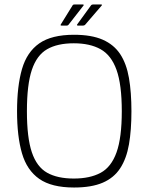

<svg xmlns="http://www.w3.org/2000/svg" viewBox="-20 -830 663 856"><path d="M56 -334Q56 -446 78 -522Q100 -598 155 -636.5Q210 -675 310 -675Q388 -675 438 -653Q488 -631 516 -588.5Q544 -546 555 -482Q566 -418 566 -334Q566 -250 555 -186.5Q544 -123 516 -80Q488 -37 438 -15.5Q388 6 310 6Q210 6 155 -32.5Q100 -71 78 -146.5Q56 -222 56 -334ZM100 -334Q100 -216 122 -151Q144 -86 190 -60Q236 -34 309 -34Q381 -34 428.5 -59.5Q476 -85 499.5 -150.5Q523 -216 523 -334Q523 -453 499.5 -518.5Q476 -584 428.5 -610.5Q381 -637 309 -637Q236 -637 190 -610.5Q144 -584 122 -518.5Q100 -453 100 -334ZM285 -719Q284 -718 282.5 -717Q281 -716 278 -716H254Q248 -716 251 -721L303 -805Q305 -810 312 -810H350Q352 -810 353 -808.5Q354 -807 352 -805ZM359 -719Q357 -718 355.5 -717Q354 -716 351 -716H327Q324 -716 323.5 -717.5Q323 -719 324 -721L385 -805Q387 -808 389.5 -809Q392 -810 394 -810H431Q434 -810 434.5 -808.5Q435 -807 433 -805Z"/></svg>

Font: Glory Thin ExtraLight
Style: Regular
Weight: 250
Version: Version 1.011